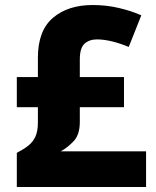

<svg xmlns="http://www.w3.org/2000/svg" viewBox="-20 -745 623 765"><path d="M349 -725Q403 -725 452.5 -713.5Q502 -702 543 -684L493 -558Q420 -588 366 -588Q336 -588 317 -571Q298 -554 298 -508V-438H474V-318H298V-259Q298 -208 273 -182Q248 -156 222 -142H562V0H47V-136Q74 -150 92.5 -164.5Q111 -179 121 -200.5Q131 -222 131 -258V-318H47V-438H131V-515Q131 -623 191 -674Q251 -725 349 -725Z"/></svg>

Font: Noto Sans Meetei Mayek ExtraBold
Style: Regular
Weight: 800
Designer: Monotype Design Team and Neelakash Kshetrimayum
Foundry: Monotype Imaging Inc.
Version: Version 2.002; ttfautohint (v1.8.4.7-5d5b)